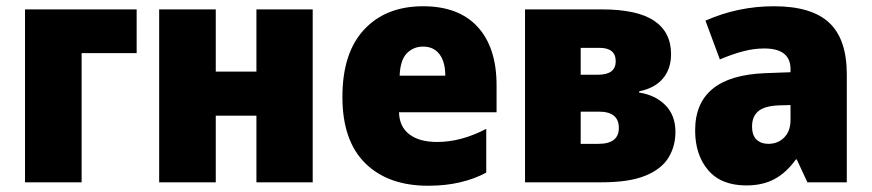

<svg xmlns="http://www.w3.org/2000/svg" viewBox="-20 -583 2787 614"><path d="M60 0V-553H417V-413H241V0Z M489 0V-553H670V-354H800V-553H980V0H800V-213H670V0Z M1349 11Q1221 11 1148 -61Q1075 -133 1075 -273Q1075 -414 1144.5 -488.5Q1214 -563 1333 -563Q1447 -563 1507.5 -497Q1568 -431 1568 -310V-224H1256Q1257 -178 1289 -153.5Q1321 -129 1378 -129Q1455 -129 1535 -171V-31Q1498 -11 1451.5 0Q1405 11 1349 11ZM1258 -341H1404Q1404 -385 1385.5 -409.5Q1367 -434 1333 -434Q1302 -434 1281 -412.5Q1260 -391 1258 -341Z M1659 0V-553H1904Q2018 -553 2072 -516.5Q2126 -480 2126 -410Q2126 -363 2100 -332Q2074 -301 2024 -291V-287Q2076 -279 2108 -246.5Q2140 -214 2140 -161Q2140 -115 2117.5 -78.5Q2095 -42 2043.5 -21Q1992 0 1904 0ZM1837 -344H1892Q1949 -344 1949 -387Q1949 -430 1897 -430H1837ZM1837 -123H1894Q1959 -123 1959 -174Q1959 -226 1895 -226H1837Z M2367 10Q2286 10 2244.5 -39Q2203 -88 2203 -166Q2203 -340 2426 -349L2508 -352V-362Q2508 -428 2424 -428Q2392 -428 2358.5 -419.5Q2325 -411 2282 -393L2236 -517Q2340 -563 2455 -563Q2575 -563 2631.5 -510.5Q2688 -458 2688 -345V0H2562L2528 -73H2525Q2495 -31 2457 -10.5Q2419 10 2367 10ZM2437 -123Q2468 -123 2488 -143.5Q2508 -164 2508 -199V-247L2470 -246Q2424 -244 2404.5 -227Q2385 -210 2385 -179Q2385 -150 2399.5 -136.5Q2414 -123 2437 -123Z"/></svg>

Font: Noto Sans SemiCondensed Black
Style: Regular
Weight: 900
Width: 4
Designer: Monotype Design Team
Foundry: Monotype Imaging Inc.
Version: Version 2.013; ttfautohint (v1.8.4.7-5d5b)